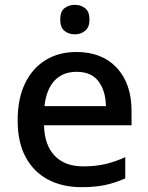

<svg xmlns="http://www.w3.org/2000/svg" viewBox="-20 -764 614 794"><path d="M296 -549Q402 -549 463 -483.5Q524 -418 524 -305V-246H162Q164 -164 206 -120Q248 -76 324 -76Q375 -76 415.5 -85.5Q456 -95 498 -114V-26Q457 -8 415.5 1Q374 10 317 10Q239 10 179.5 -21Q120 -52 86.5 -113.5Q53 -175 53 -266Q53 -356 83.5 -419Q114 -482 168.5 -515.5Q223 -549 296 -549ZM297 -467Q239 -467 205 -430Q171 -393 164 -325H418Q417 -388 387.5 -427.5Q358 -467 297 -467ZM290 -744Q314 -744 332 -730Q350 -716 350 -683Q350 -651 332 -636.5Q314 -622 290 -622Q264 -622 246.5 -636.5Q229 -651 229 -683Q229 -716 246.5 -730Q264 -744 290 -744Z"/></svg>

Font: Noto Sans Myanmar UI Medium
Style: Regular
Weight: 500
Designer: Monotype Design Team
Foundry: Monotype Imaging Inc.
Version: Version 2.103; ttfautohint (v1.8.4.7-5d5b)